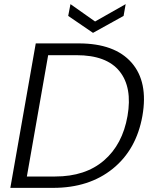

<svg xmlns="http://www.w3.org/2000/svg" viewBox="-20 -909 746 929"><path d="M361 -699Q535 -699 616.5 -606Q698 -513 669 -348Q640 -185 525.5 -92.5Q411 0 237 0H30L153 -699ZM110 -55H247Q393 -55 483 -132.5Q573 -210 597 -348Q621 -486 558.5 -564Q496 -642 350 -642H213ZM440 -805 588 -889 578 -832 430 -750 310 -832 321 -889Z"/></svg>

Font: Poppins Light
Style: Italic
Weight: 300
Italic angle: -10°
Designer: Ninad Kale (Devanagari), Jonny Pinhorn (Latin)
Foundry: Indian Type Foundry
Version: Version 3.200;PS 1.000;hotconv 16.6.54;makeotf.lib2.5.65590